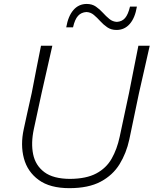

<svg xmlns="http://www.w3.org/2000/svg" viewBox="-20 -945 780 974"><path d="M332 9.5Q233.5 9.5 176.5 -32Q119.5 -73.5 101.2 -141.8Q83 -210 100.5 -290Q106.5 -319 117.5 -368.2Q128.5 -417.5 141 -473.5Q154 -541 165 -597.5Q176 -654 188 -713H245.5Q232 -652.5 219.2 -596.8Q206.5 -541 191 -472.5L151.5 -289.5Q136.5 -219 148.2 -162.2Q160 -105.5 205 -71.8Q250 -38 334.5 -37.5Q417.5 -38 468.2 -65Q519 -92 546.2 -139.8Q573.5 -187.5 587 -250.5L634.5 -473Q648 -540.5 659 -597.2Q670 -654 682 -713H739.5Q726 -652.5 713.2 -596.5Q700.5 -540.5 685 -472.5Q670 -402 656.8 -337.2Q643.5 -272.5 636 -237.5Q621 -168 586.5 -112Q552 -56 490.2 -23.2Q428.5 9.5 332 9.5ZM571 -793Q544 -793 524.2 -806.5Q504.5 -820 488.5 -837.8Q472.5 -855.5 456.2 -869.2Q440 -883 418.5 -884Q392 -882.5 375.8 -864.5Q359.5 -846.5 350.5 -806.5H316Q326 -864 352.8 -894.5Q379.5 -925 420 -925Q447 -925 466.5 -911.5Q486 -898 502 -880.2Q518 -862.5 534.8 -848.8Q551.5 -835 573 -834Q599 -835.5 614.5 -853.5Q630 -871.5 639.5 -911.5H674.5Q665 -854 638.2 -823.5Q611.5 -793 571 -793Z"/></svg>

Font: Commissioner Loud ExtraLight
Style: Italic
Weight: 200
Italic angle: -12°
Designer: Kostas Bartsokas
Foundry: Kostas Bartsokas
Version: Version 1.000; ttfautohint (v1.8.3)